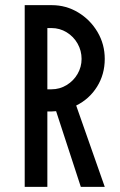

<svg xmlns="http://www.w3.org/2000/svg" viewBox="-20 -726 468 746"><path d="M76 -706H181Q237 -706 284 -677.5Q331 -649 359 -601.5Q387 -554 387 -497Q387 -437 357 -389Q327 -341 276 -316L387 0H294L198 -294L181 -293H164V0H76ZM180 -379Q212 -379 239 -395.5Q266 -412 281.5 -439Q297 -466 297 -497Q297 -529 281.5 -556.5Q266 -584 239 -600.5Q212 -617 180 -617H164V-379Z"/></svg>

Font: Lineal
Style: Regular
Weight: 400
Designer: Created by Frank Adebiaye with contributions from Anton Moglia & Ariel Martín Pérez
Created by Frank ADEBIAYE with FontF
Foundry: Velvetyne Type Foundry
Version: Version 2.000